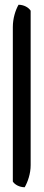

<svg xmlns="http://www.w3.org/2000/svg" viewBox="-20 -672 186 808"><path d="M34 92C42 105 62 116 84 116C97 93 109 59 109 23V-627C100 -641 80 -652 58 -652C45 -629 34 -595 34 -558Z"/></svg>

Font: Snowfall
Style: Regular
Weight: 400
Designer: Jasper
Foundry: Cannot Into Space Fonts
Version: Version 0.9